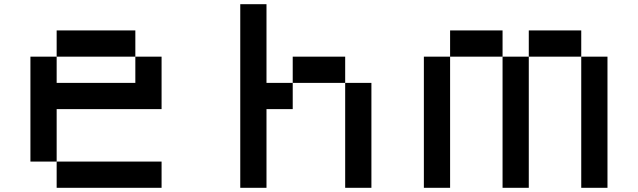

<svg xmlns="http://www.w3.org/2000/svg" viewBox="-20 -895 3040 915"><path d="M250 -750H625V-625H250ZM625 -625H750V-375H250V-125H125V-625H250V-500H625ZM250 -125H750V0H250Z M1125 -875H1250V-500H1375V-375H1250V0H1125ZM1375 -500V-625H1625V-500ZM1625 -500H1750V0H1625Z M2125 -750H2375V-625H2125ZM2375 -625H2500V0H2375ZM2500 -625V-750H2750V-625ZM2750 -625H2875V0H2750ZM2125 -625V0H2000V-625Z"/></svg>

Font: Dogica
Style: Regular
Weight: 400
Monospace: yes
Designer: Roberto Mocci
Version: Version 001.012